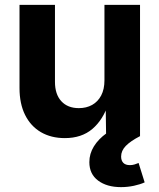

<svg xmlns="http://www.w3.org/2000/svg" viewBox="-20 -559 654 788"><path d="M246.1 7.8Q189.9 7.8 147.9 -16.6Q106 -41 83 -87.2Q60.1 -133.3 60.1 -197.3V-539.1H205.6V-223.1Q205.6 -171.9 231.7 -143.6Q257.8 -115.2 303.7 -115.2Q334.5 -115.2 358.2 -128.4Q381.8 -141.6 395.3 -167.2Q408.7 -192.9 408.7 -229.5V-539.1H554.7V0H415.5L413.6 -135.7H425.8Q403.3 -67.4 359.1 -29.8Q314.9 7.8 246.1 7.8ZM476.6 209Q418.5 209 382.6 182.1Q346.7 155.3 346.7 106.4Q346.7 71.8 365.5 41.5Q384.3 11.2 418 -12.7L554.2 0Q515.6 20 496.3 39.8Q477.1 59.6 477.1 83.5Q477.1 100.1 486.1 109.4Q495.1 118.7 513.2 118.7Q522.9 118.7 532 116Q541 113.3 548.8 109.9L573.7 189.5Q555.7 197.8 529.8 203.4Q503.9 209 476.6 209Z"/></svg>

Font: Inter 18pt
Style: Bold
Weight: 700
Designer: Rasmus Andersson
Foundry: rsms
Version: Version 4.001;git-66647c0bb